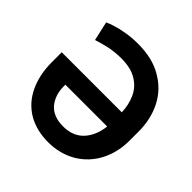

<svg xmlns="http://www.w3.org/2000/svg" viewBox="-192 -906 1085 1085"><g transform="rotate(45 351.0 -363.5)"><path d="M503 -694Q582 -649 623 -569Q664 -488 663 -387V-322Q664 -226 623 -148Q583 -73 511 -30Q436 13 344 13Q250 13 180 -28Q112 -69 76 -144Q39 -221 39 -322V-401H519Q517 -459 495 -508Q473 -557 425 -586Q379 -615 301 -615Q256 -615 208 -606Q163 -596 123 -583L97 -698Q116 -707 146 -716Q173 -725 220 -733Q261 -740 310 -740Q426 -740 503 -694ZM183 -273Q183 -203 222 -156Q262 -110 340 -110Q421 -110 466 -161Q509 -210 517 -286H183Z"/></g></svg>

Font: Sinter Bold
Style: Regular
Weight: 700
Foundry: Adobe & rsms
Version: Version 1.000